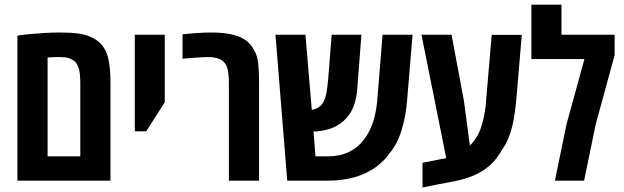

<svg xmlns="http://www.w3.org/2000/svg" viewBox="-20 -780 2695 829"><path d="M55.2 0V-626Q62 -627.4 75.9 -629.4Q89.8 -631.3 108.4 -632.8Q139.2 -635.7 173.6 -637.7Q208 -639.6 237.8 -639.6Q286.6 -639.6 317.6 -635.3Q348.6 -630.9 370.6 -621.1Q432.6 -594.7 447.8 -526.4Q452.1 -506.8 454.6 -481.2Q457 -455.6 457 -420.4V0ZM185.5 -105H326.7V-420.9Q326.7 -440.9 324.7 -460.4Q322.8 -480 317.4 -492.2Q308.1 -516.6 283.7 -526.4Q272 -531.2 260.3 -532.5Q248.5 -533.7 234.9 -533.7Q217.3 -533.7 207.5 -533.2Q197.8 -532.7 185.5 -531.7Z M562 -212.9V-629.9H691.4V-338.4L611.3 -212.9Z M968.3 0V-420.9Q968.3 -456.1 962.9 -480.2Q957.5 -504.4 941.9 -516.6Q931.2 -525.4 914.8 -529.5Q898.4 -533.7 879.9 -533.7Q867.7 -533.7 846.7 -532.5Q825.7 -531.2 804.2 -529.5Q782.7 -527.8 768.1 -526.4V-631.8Q804.2 -635.7 835.4 -637.7Q866.7 -639.6 890.6 -639.6Q932.6 -639.6 963.4 -634.5Q994.1 -629.4 1017.1 -619.6Q1056.2 -602.5 1076.7 -564.9Q1092.3 -537.6 1095.5 -501.2Q1098.6 -464.8 1098.6 -420.4V0Z M1220.2 0 1169.4 -629.9H1298.8L1326.2 -305.7Q1363.3 -312 1377.9 -342.8Q1386.2 -358.9 1390.1 -382.6Q1394 -406.2 1397 -438.5L1412.1 -629.9H1540.5L1522.5 -395Q1519 -358.4 1511 -332.8Q1502.9 -307.1 1487.3 -284.2Q1464.8 -253.4 1431.6 -235.4Q1398.4 -217.3 1346.7 -212.4H1333.5L1342.3 -105H1397.5Q1495.6 -105 1551.8 -177.7Q1599.6 -239.3 1608.9 -346.7L1631.8 -629.9H1761.2L1737.8 -347.2Q1732.4 -278.8 1713.9 -217.8Q1695.3 -156.7 1661.1 -117.2Q1647.5 -96.7 1621.1 -73.2Q1594.7 -49.8 1562 -34.2Q1528.8 -17.6 1485.8 -8.8Q1442.9 0 1397.5 0Z M1804.2 29.3V-77.1L1870.6 -90.3Q1879.9 -92.3 1888.7 -93.8Q1897.5 -95.2 1906.7 -97.2L1799.8 -629.9H1929.7L1982.9 -345.7L2008.8 -151.9Q2043 -185.1 2057.6 -231.7Q2072.3 -278.3 2077.1 -325.7L2103 -629.4H2232.9L2209 -347.2Q2206.1 -316.4 2200.4 -278.8Q2194.8 -241.2 2182.4 -202.6Q2169.9 -164.1 2145.5 -129.9Q2117.2 -78.6 2068.8 -45.9Q2020.5 -13.2 1942.9 2.4Q1908.2 8.8 1873.5 15.6Q1838.9 22.5 1804.2 29.3Z M2376 0 2425.8 -242.7 2503.4 -524.9H2274.4V-759.8H2404.3V-629.9H2633.8V-542L2551.8 -242.2L2502 0Z"/></svg>

Font: Open Sans Condensed
Style: Bold
Weight: 700
Width: 3
Designer: Monotype Design Team
Foundry: Monotype Imaging Inc.
Version: Version 3.003; ttfautohint (v1.8.4)